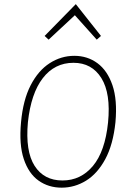

<svg xmlns="http://www.w3.org/2000/svg" viewBox="-20 -880 584 908"><path d="M271.5 7.5Q209.5 7.5 162.5 -25.8Q115.5 -59 92.5 -127.8Q69.5 -196.5 79.5 -302Q89 -407 125 -476.8Q161 -546.5 215 -581.2Q269 -616 331.5 -616Q393.5 -616 440.8 -581.2Q488 -546.5 511.8 -477Q535.5 -407.5 526 -302Q515 -196 477.8 -127.2Q440.5 -58.5 386.8 -25.5Q333 7.5 271.5 7.5ZM275.5 -26.5Q362 -26.5 419.5 -95.2Q477 -164 491 -301Q504.5 -438 459.5 -510.5Q414.5 -583 327.5 -583Q238.5 -583 182.5 -510.5Q126.5 -438 112 -302Q99.5 -164.5 143.8 -95.5Q188 -26.5 275.5 -26.5ZM210 -692.5 191 -710 338.5 -860.5 457.5 -710 437.5 -692.5 334 -808Z"/></svg>

Font: Karla ExtraLight
Style: Italic
Weight: 250
Italic angle: -8°
Designer: Jonathan Pinhorn
Version: Version 2.004;gftools[0.9.33]